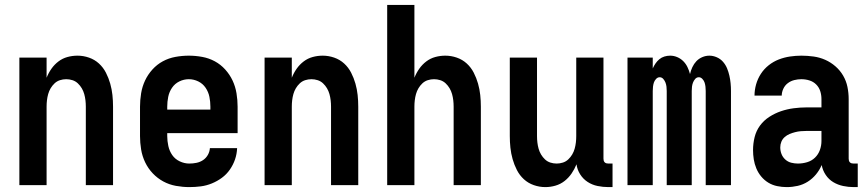

<svg xmlns="http://www.w3.org/2000/svg" viewBox="-20 -755 3540 783"><path d="M59 0V-520H170V-438Q178 -458 190 -475Q202 -492 218.5 -504.5Q235 -517 255 -522.5Q275 -528 296 -528Q320 -528 343 -520Q366 -512 383.5 -496Q401 -480 412 -458.5Q423 -437 429.5 -414Q436 -391 438.5 -367.5Q441 -344 441 -320V0H330V-320Q330 -333 328.5 -346Q327 -359 323.5 -371.5Q320 -384 313.5 -395Q307 -406 297.5 -415Q288 -424 275.5 -428Q263 -432 250 -432Q237 -432 224.5 -428Q212 -424 202.5 -415Q193 -406 186.5 -395Q180 -384 176.5 -371.5Q173 -359 171.5 -346Q170 -333 170 -320V0Z M752 8Q725 8 697.5 3Q670 -2 646 -15Q622 -28 603 -48Q584 -68 572 -93Q560 -118 555.5 -145.5Q551 -173 551 -200V-320Q551 -347 555.5 -374.5Q560 -402 571.5 -426.5Q583 -451 601.5 -471.5Q620 -492 644 -505Q668 -518 695.5 -523Q723 -528 750 -528Q777 -528 804.5 -523Q832 -518 856 -505Q880 -492 898.5 -471.5Q917 -451 928.5 -426.5Q940 -402 944.5 -374.5Q949 -347 949 -320V-212H662V-200Q662 -180 666.5 -159.5Q671 -139 682.5 -122.5Q694 -106 713 -97Q732 -88 752 -88Q767 -88 781.5 -91Q796 -94 808 -102Q820 -110 827.5 -123Q835 -136 836 -151H947Q946 -127 938.5 -105Q931 -83 917.5 -63.5Q904 -44 885 -30Q866 -16 844 -7Q822 2 799 5Q776 8 752 8ZM662 -308H838V-320Q838 -340 834 -360Q830 -380 818.5 -397Q807 -414 788.5 -423Q770 -432 750 -432Q730 -432 711.5 -423Q693 -414 681.5 -397Q670 -380 666 -360Q662 -340 662 -320Z M1059 0V-520H1170V-438Q1178 -458 1190 -475Q1202 -492 1218.5 -504.5Q1235 -517 1255 -522.5Q1275 -528 1296 -528Q1320 -528 1343 -520Q1366 -512 1383.5 -496Q1401 -480 1412 -458.5Q1423 -437 1429.5 -414Q1436 -391 1438.5 -367.5Q1441 -344 1441 -320V0H1330V-320Q1330 -333 1328.5 -346Q1327 -359 1323.5 -371.5Q1320 -384 1313.5 -395Q1307 -406 1297.5 -415Q1288 -424 1275.5 -428Q1263 -432 1250 -432Q1237 -432 1224.5 -428Q1212 -424 1202.5 -415Q1193 -406 1186.5 -395Q1180 -384 1176.5 -371.5Q1173 -359 1171.5 -346Q1170 -333 1170 -320V0Z M1559 0V-735H1670V-438Q1678 -458 1690 -475Q1702 -492 1718.5 -504.5Q1735 -517 1755 -522.5Q1775 -528 1796 -528Q1820 -528 1843 -520Q1866 -512 1883.5 -496Q1901 -480 1912 -458.5Q1923 -437 1929.5 -414Q1936 -391 1938.5 -367.5Q1941 -344 1941 -320V0H1830V-320Q1830 -333 1828.5 -346Q1827 -359 1823.5 -371.5Q1820 -384 1813.5 -395Q1807 -406 1797.5 -415Q1788 -424 1775.5 -428Q1763 -432 1750 -432Q1737 -432 1724.5 -428Q1712 -424 1702.5 -415Q1693 -406 1686.5 -395Q1680 -384 1676.5 -371.5Q1673 -359 1671.5 -346Q1670 -333 1670 -320V0Z M2204 8Q2180 8 2157 0Q2134 -8 2116.5 -24Q2099 -40 2088 -61.5Q2077 -83 2070.5 -106Q2064 -129 2061.5 -152.5Q2059 -176 2059 -200V-520H2170V-200Q2170 -187 2171.5 -174Q2173 -161 2176.5 -148.5Q2180 -136 2186.5 -125Q2193 -114 2202.5 -105Q2212 -96 2224.5 -92Q2237 -88 2250 -88Q2263 -88 2275.5 -92Q2288 -96 2297.5 -105Q2307 -114 2313.5 -125Q2320 -136 2323.5 -148.5Q2327 -161 2328.5 -174Q2330 -187 2330 -200V-520H2441V-108Q2441 -104 2442 -100Q2443 -96 2446 -93Q2449 -90 2453 -89Q2457 -88 2461 -88H2478V8H2461Q2439 8 2417 3.5Q2395 -1 2376.5 -13Q2358 -25 2346 -44Q2334 -63 2331 -85Q2323 -65 2311 -47.5Q2299 -30 2282.5 -17Q2266 -4 2245.5 2Q2225 8 2204 8Z M2539 0V-520H2642V-476Q2647 -487 2653.5 -496.5Q2660 -506 2669 -513.5Q2678 -521 2689.5 -524.5Q2701 -528 2713 -528Q2728 -528 2742 -522Q2756 -516 2766.5 -505.5Q2777 -495 2783.5 -481.5Q2790 -468 2794 -453Q2797 -467 2803.5 -481Q2810 -495 2820 -505.5Q2830 -516 2844 -522Q2858 -528 2873 -528Q2888 -528 2903 -521.5Q2918 -515 2928.5 -503Q2939 -491 2945 -476.5Q2951 -462 2954.5 -446.5Q2958 -431 2959.5 -415.5Q2961 -400 2961 -384V0H2858V-384Q2858 -393 2857 -401.5Q2856 -410 2853.5 -418Q2851 -426 2844.5 -433Q2838 -440 2830 -440Q2821 -440 2815 -433Q2809 -426 2806 -418Q2803 -410 2802 -401.5Q2801 -393 2801 -384V0H2699V-384Q2699 -393 2698 -401.5Q2697 -410 2694 -418Q2691 -426 2685 -433Q2679 -440 2670 -440Q2662 -440 2655.5 -433Q2649 -426 2646.5 -418Q2644 -410 2643 -401.5Q2642 -393 2642 -384V0Z M3189 8H3188Q3169 8 3149.5 4Q3130 0 3113.5 -10Q3097 -20 3084.5 -35Q3072 -50 3064.5 -68Q3057 -86 3054 -105Q3051 -124 3051 -143Q3051 -170 3057.5 -196Q3064 -222 3079.5 -243Q3095 -264 3117.5 -278.5Q3140 -293 3165 -301.5Q3190 -310 3216.5 -313.5Q3243 -317 3269 -317H3330V-351Q3330 -368 3325 -383.5Q3320 -399 3308.5 -410.5Q3297 -422 3281 -427Q3265 -432 3248 -432Q3234 -432 3219.5 -428.5Q3205 -425 3193 -416Q3181 -407 3174.5 -393Q3168 -379 3168 -365H3057Q3057 -388 3063.5 -411Q3070 -434 3083 -454Q3096 -474 3115 -489Q3134 -504 3156 -512.5Q3178 -521 3201.5 -524.5Q3225 -528 3248 -528Q3273 -528 3298 -524.5Q3323 -521 3345.5 -511Q3368 -501 3387 -484.5Q3406 -468 3418.5 -446.5Q3431 -425 3436 -400.5Q3441 -376 3441 -351V-108Q3441 -104 3442 -100Q3443 -96 3446 -93Q3449 -90 3453 -89Q3457 -88 3461 -88H3478V8H3461Q3440 8 3418.5 3.5Q3397 -1 3378.5 -12Q3360 -23 3347.5 -41.5Q3335 -60 3331 -82Q3322 -61 3307.5 -43.5Q3293 -26 3274 -14Q3255 -2 3233 3Q3211 8 3189 8ZM3234 -88Q3253 -88 3271.5 -93.5Q3290 -99 3303.5 -112Q3317 -125 3323.5 -143Q3330 -161 3330 -180V-221H3269Q3257 -221 3245.5 -220Q3234 -219 3222.5 -216Q3211 -213 3200 -208.5Q3189 -204 3180 -196Q3171 -188 3166.5 -177Q3162 -166 3162 -154Q3162 -140 3167 -127Q3172 -114 3182.5 -104.5Q3193 -95 3206.5 -91.5Q3220 -88 3234 -88Z"/></svg>

Font: Iosevka Algr
Style: Bold
Weight: 700
Monospace: yes
Designer: Belleve Invis
Foundry: Belleve Invis
Version: Version 26.0.2; ttfautohint (v1.8.3)